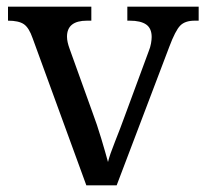

<svg xmlns="http://www.w3.org/2000/svg" viewBox="-20 -556 619 576"><path d="M78 -441Q67 -473 51.5 -483.5Q36 -494 4 -494V-536H254V-494H241Q181 -494 181 -446Q181 -438 183 -429Q185 -420 189 -409L257 -220Q271 -183 284 -139.5Q297 -96 304 -70Q309 -91 325 -131Q341 -171 354 -207L426 -402Q431 -414 433 -425.5Q435 -437 435 -445Q435 -471 418.5 -482.5Q402 -494 369 -494H362V-536H576V-494H564Q535 -494 520.5 -479Q506 -464 488 -416L330 0H239Z"/></svg>

Font: Noto Serif NP Hmong
Style: Regular
Weight: 400
Designer: Dalton Maag Ltd
Foundry: Dalton Maag Ltd
Version: Version 1.001